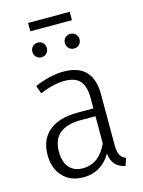

<svg xmlns="http://www.w3.org/2000/svg" viewBox="-124 -891 726 975"><g transform="rotate(-15 239.5 -404.0)"><path d="M425 -28 412 11Q378 3 360 -16.5Q342 -36 337 -74Q286 11 192 11Q124 11 84 -32Q44 -75 44 -145Q44 -227 97 -270.5Q150 -314 246 -314H330V-370Q330 -430 305 -458.5Q280 -487 224 -487Q168 -487 94 -457L79 -499Q162 -534 231 -534Q310 -534 348 -493Q386 -452 386 -374V-107Q386 -71 395 -54Q404 -37 425 -28ZM330 -130V-273H253Q104 -273 104 -147Q104 -92 129.5 -63Q155 -34 201 -34Q286 -34 330 -130ZM181 -672Q181 -655 170.5 -644Q160 -633 143 -633Q127 -633 116 -644Q105 -655 105 -672Q105 -688 116 -699Q127 -710 143 -710Q160 -710 170.5 -699Q181 -688 181 -672ZM353 -672Q353 -655 342 -644Q331 -633 315 -633Q298 -633 287 -644Q276 -655 276 -672Q276 -688 287 -699Q298 -710 315 -710Q331 -710 342 -699Q353 -688 353 -672ZM122 -775V-819H341V-775Z"/></g></svg>

Font: Fira Sans Condensed Light
Style: Regular
Weight: 300
Width: 3
Designer: bBox Type GmbH & Carrois Corporate GbR & Edenspiekermann AG
Foundry: bBox Type GmbH & Carrois Corporate GbR & Edenspiekermann AG
Version: Version 4.301